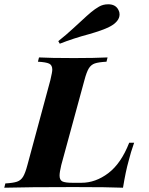

<svg xmlns="http://www.w3.org/2000/svg" viewBox="-64 -876 694 896"><path d="M536 -124Q523 -79 510 0Q442 -3 280 -3Q64 -3 -44 0L-39 -20Q-3 -22 15 -28Q33 -34 43.5 -51Q54 -68 64 -106L171 -502Q180 -540 180 -551Q180 -572 165.5 -579Q151 -586 113 -588L118 -608Q169 -605 282 -605Q377 -605 438 -608L433 -588Q396 -586 378.5 -580Q361 -574 350.5 -557Q340 -540 330 -502L222 -106Q214 -72 214 -57Q214 -36 227 -29.5Q240 -23 274 -23H316Q382 -23 441.5 -68Q501 -113 539 -210H562Q546 -165 536 -124ZM313 -776Q344 -805 361.5 -819.5Q379 -834 398 -845Q417 -856 441 -856Q476 -856 489 -829Q494 -820 494 -809Q494 -792 482 -777.5Q470 -763 449 -752Q432 -743 406.5 -734Q381 -725 353 -717Q278 -697 215 -672L208 -684Q247 -715 277 -743Q307 -771 313 -776Z"/></svg>

Font: Playfair Display SC
Style: Bold Italic
Weight: 700
Italic angle: -14°
Designer: Claus Eggers Sørensen
Foundry: Claus Eggers Sørensen
Version: Version 1.200; ttfautohint (v1.6)